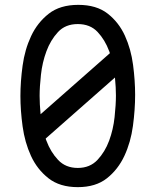

<svg xmlns="http://www.w3.org/2000/svg" viewBox="-20 -760 640 790"><path d="M300 10Q226 10 179.5 -26.5Q133 -63 107.5 -118.5Q82 -174 73 -240Q64 -306 64 -365Q64 -424 73 -490Q82 -556 108 -611.5Q134 -667 180.5 -703.5Q227 -740 302 -740Q377 -740 423 -704Q469 -668 494 -613Q519 -558 527.5 -493Q536 -428 536 -370Q536 -309 527 -242Q518 -175 492 -119Q466 -63 420 -26.5Q374 10 300 10ZM300 -69Q350 -69 381 -102Q412 -135 429 -181Q446 -227 451.5 -278.5Q457 -330 457 -367Q457 -399 453 -441L168 -190Q169 -185 171 -181Q188 -135 219 -102Q250 -69 300 -69ZM432 -541Q431 -546 429 -550Q412 -596 381.5 -628.5Q351 -661 300 -661Q249 -661 218.5 -628Q188 -595 171 -549Q154 -503 148.5 -452.5Q143 -402 143 -366Q143 -333 147 -290Z"/></svg>

Font: Maple Mono Light
Style: Regular
Weight: 300
Monospace: yes
Designer: subframe7536
Version: Version 7.000